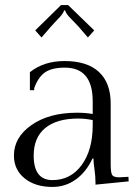

<svg xmlns="http://www.w3.org/2000/svg" viewBox="-20 -720 545 758"><path d="M249 -700 352 -600 327 -572 290 -615Q282 -624 270.5 -635.5Q259 -647 253.5 -653Q248 -659 243 -666.5Q238 -674 237 -679H233Q232 -674 227 -666.5Q222 -659 217 -653.5Q212 -648 200 -635.5Q188 -623 181 -615L144 -572L119 -600L221 -700ZM417 -311V-71Q417 -40 422.5 -30Q428 -20 450 -20Q453 -20 459.5 -20.5Q466 -21 470 -21L487 -22L488 -4L357 9V1Q357 -24 353 -51.5Q349 -79 349 -94H345Q321 -42 280 -12Q239 18 187 18Q119 18 77 -16Q35 -50 35 -106Q35 -178 104.5 -226.5Q174 -275 284 -275Q318 -275 346 -270V-320Q346 -453 236 -453Q185 -453 158 -434.5Q131 -416 115 -372V-364H98V-435Q153 -479 235 -479Q324 -479 370.5 -436Q417 -393 417 -311ZM187 -9Q259 -9 302.5 -68.5Q346 -128 346 -226V-246Q316 -252 289 -252Q204 -252 158.5 -214.5Q113 -177 113 -106Q113 -9 187 -9Z"/></svg>

Font: Foglihten068fMac
Style: Regular
Weight: 500
Designer: gluk (gluksza@wp.pl)
Foundry: gluk (gluksza@wp.pl)
Version: Version 0.68